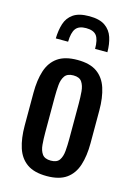

<svg xmlns="http://www.w3.org/2000/svg" viewBox="-123 -876 671 949"><g transform="rotate(15 212.5 -401.0)"><path d="M213 8Q149 8 112 -18Q75 -44 59.5 -92Q44 -140 44 -205V-373Q44 -438 59.5 -486Q75 -534 112 -560Q149 -586 213 -586Q277 -586 313.5 -560Q350 -534 365.5 -486Q381 -438 381 -373V-205Q381 -140 365.5 -92Q350 -44 313.5 -18Q277 8 213 8ZM213 -71Q244 -71 256.5 -89Q269 -107 271.5 -136.5Q274 -166 274 -198V-379Q274 -412 271.5 -441Q269 -470 256.5 -488.5Q244 -507 213 -507Q182 -507 169 -488.5Q156 -470 153.5 -441Q151 -412 151 -379V-198Q151 -166 153.5 -136.5Q156 -107 169 -89Q182 -71 213 -71ZM81 -661Q82 -703 92.5 -736.5Q103 -770 131.5 -790Q160 -810 213 -810Q266 -810 294.5 -790Q323 -770 334 -736.5Q345 -703 345 -661H282Q282 -709 266.5 -729Q251 -749 213 -749Q176 -749 160.5 -728.5Q145 -708 144 -661Z"/></g></svg>

Font: Oswald
Style: Regular
Weight: 400
Designer: Vernon Adams
Foundry: Vernon Adams
Version: Version 4.103; ttfautohint (v1.8.3)